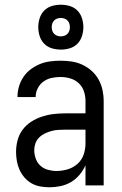

<svg xmlns="http://www.w3.org/2000/svg" viewBox="-20 -785 515 813"><path d="M190 8Q170 8 150.5 4.5Q131 1 114 -8.5Q97 -18 84 -33Q71 -48 63 -65.5Q55 -83 51.5 -102.5Q48 -122 48 -142Q48 -167 54.5 -191.5Q61 -216 76 -236Q91 -256 112 -269.5Q133 -283 157 -291Q181 -299 206 -302Q231 -305 256 -305H342V-357Q342 -378 335.5 -398Q329 -418 313.5 -432.5Q298 -447 277.5 -453Q257 -459 236 -459Q217 -459 198.5 -455Q180 -451 164.5 -440Q149 -429 140 -411.5Q131 -394 131 -375V-374H54V-375Q54 -397 60.5 -419Q67 -441 79.5 -459.5Q92 -478 110 -491.5Q128 -505 148.5 -513.5Q169 -522 191.5 -525Q214 -528 236 -528Q260 -528 283.5 -524.5Q307 -521 328.5 -511Q350 -501 368 -485Q386 -469 397.5 -448Q409 -427 414 -404Q419 -381 419 -357V0H342V-85Q332 -63 316.5 -44.5Q301 -26 280.5 -14Q260 -2 236.5 3Q213 8 190 8ZM219 -61Q243 -61 266.5 -68Q290 -75 308 -91Q326 -107 334 -130Q342 -153 342 -177V-236H256Q241 -236 226 -235Q211 -234 197 -230Q183 -226 169.5 -219.5Q156 -213 145.5 -202.5Q135 -192 130 -178Q125 -164 125 -149Q125 -131 131.5 -113Q138 -95 151.5 -83Q165 -71 183 -66Q201 -61 219 -61ZM238 -575Q218 -575 199.5 -580.5Q181 -586 167.5 -599.5Q154 -613 148 -632Q142 -651 142 -670Q142 -689 148 -708Q154 -727 167.5 -740.5Q181 -754 199.5 -759.5Q218 -765 238 -765Q257 -765 275.5 -759.5Q294 -754 307.5 -740.5Q321 -727 327 -708Q333 -689 333 -670Q333 -651 327 -632Q321 -613 307.5 -599.5Q294 -586 275.5 -580.5Q257 -575 238 -575ZM238 -631Q245 -631 252.5 -633.5Q260 -636 265.5 -641.5Q271 -647 273.5 -654.5Q276 -662 276 -670Q276 -678 273.5 -685.5Q271 -693 265.5 -698.5Q260 -704 252.5 -706.5Q245 -709 238 -709Q230 -709 222.5 -706.5Q215 -704 209.5 -698.5Q204 -693 201.5 -685.5Q199 -678 199 -670Q199 -662 201.5 -654.5Q204 -647 209.5 -641.5Q215 -636 222.5 -633.5Q230 -631 238 -631Z"/></svg>

Font: Iosevka QP
Style: Regular
Weight: 400
Designer: Belleve Invis
Foundry: Belleve Invis
Version: Version 20.0.0; ttfautohint (v1.8.4)